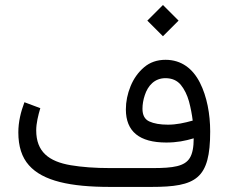

<svg xmlns="http://www.w3.org/2000/svg" viewBox="-20 -736 899 756"><path d="M560.1 -654.8 621.6 -593.3 683.1 -654.8 621.6 -716.3ZM742.7 -191.4C742.7 -156.7 737.8 -130.9 727.5 -114.3C707.5 -81.1 662.1 -74.2 581.5 -74.2H413.6C353.5 -74.2 302.2 -78.1 258.8 -85.4C171.9 -100.1 122.6 -138.7 122.6 -222.7C122.6 -250.5 130.4 -282.2 138.7 -310.1L76.2 -333.5C62 -295.9 52.2 -256.3 52.2 -214.8C52.2 -159.7 65.9 -116.7 93.8 -85.4C148.9 -22.9 257.8 0 413.6 0H575.7C752.9 0 807.6 -31.7 807.6 -218.3C807.6 -286.6 794.9 -356 767.1 -410.6C739.3 -465.3 694.8 -500.5 631.8 -500.5C598.6 -500.5 570.3 -490.7 547.4 -471.2C523.9 -451.2 506.3 -426.3 494.1 -396.5C481.9 -366.7 475.6 -335.9 475.6 -305.2C475.6 -218.3 528.8 -174.8 634.8 -174.8C675.8 -174.8 709 -181.2 742.7 -191.4ZM641.1 -245.1C610.4 -245.1 585.9 -249.5 567.9 -257.8C549.8 -266.1 541 -282.7 541 -307.6C541 -324.7 543.9 -342.8 550.3 -361.8C562.5 -398.9 588.9 -428.2 631.3 -428.2C657.2 -428.2 677.2 -419.4 691.9 -401.9C706.1 -384.3 716.8 -362.8 724.1 -336.9C731 -311 735.8 -285.6 738.8 -261.2C706.1 -252 674.8 -245.1 641.1 -245.1Z"/></svg>

Font: Vazirmatn Light
Style: Regular
Weight: 300
Designer: Saber Rastikerdar
Foundry: Saber Rastikerdar
Version: Version 33.003